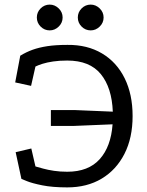

<svg xmlns="http://www.w3.org/2000/svg" viewBox="-20 -799 640 834"><path d="M272 15Q208 15 163.5 6Q119 -3 96 -12.5Q73 -22 73 -22L48 -138L116 -154L134 -76Q148 -72 168 -66.5Q188 -61 214.5 -57Q241 -53 272 -53Q364 -53 413 -107.5Q462 -162 469 -259L300 -252H201V-321H303L470 -314Q466 -418 418 -477Q370 -536 272 -536Q238 -536 211 -532Q184 -528 165 -522Q146 -516 134 -510L115 -426L46 -441L68 -557Q94 -573 122 -583Q150 -593 186 -598.5Q222 -604 273 -604Q359 -605 423 -567Q487 -529 521.5 -459Q556 -389 556 -295Q556 -200 520.5 -130.5Q485 -61 421.5 -23Q358 15 272 15ZM374 -779Q396 -779 413 -762.5Q430 -746 430 -723Q430 -700 413 -683.5Q396 -667 374 -667Q351 -667 334.5 -683.5Q318 -700 318 -723Q318 -746 334.5 -762.5Q351 -779 374 -779ZM196 -779Q218 -779 235 -762.5Q252 -746 252 -723Q252 -700 235 -683.5Q218 -667 196 -667Q173 -667 156.5 -683.5Q140 -700 140 -723Q140 -746 156.5 -762.5Q173 -779 196 -779Z"/></svg>

Font: Podkova VF Beta
Style: Regular
Weight: 400
Designer: Ilya Yudin
Foundry: Cyreal (www.cyreal.org)
Version: Version 2.100